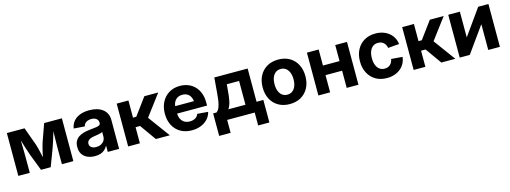

<svg xmlns="http://www.w3.org/2000/svg" viewBox="-12 -1336 6086 2292"><g transform="rotate(-15 3031.5 -190.0)"><path d="M56.2 0V-529.3H274.9L355 -308.6Q363.3 -283.7 370.6 -254.4Q377.9 -225.1 384.8 -194.6Q391.6 -164.1 397.5 -135.5Q403.3 -106.9 408.2 -83H385.3Q390.1 -106.4 396 -135Q401.9 -163.6 408.7 -194.1Q415.5 -224.6 423.1 -253.9Q430.7 -283.2 438.5 -308.6L517.1 -529.3H736.3V0H594.7V-202.1Q594.7 -232.4 595.5 -265.4Q596.2 -298.3 596.7 -332.5Q597.2 -366.7 597.9 -400.6Q598.6 -434.6 599.1 -466.8H614.3Q602.5 -421.9 589.4 -376.5Q576.2 -331.1 562 -287.1Q547.9 -243.2 533.2 -202.6L456.5 0H336.4L258.3 -202.6Q243.7 -244.1 229.2 -288.1Q214.8 -332 201.7 -377.2Q188.5 -422.4 176.8 -466.8H193.4Q193.8 -435.5 194.3 -401.6Q194.8 -367.7 195.6 -333.5Q196.3 -299.3 197 -266.1Q197.8 -232.9 197.8 -202.1V0Z M1003.9 9.3Q952.1 9.3 911.6 -8.3Q871.1 -25.9 847.9 -61Q824.7 -96.2 824.7 -148.4Q824.7 -193.4 841.1 -223.1Q857.4 -252.9 886 -271Q914.6 -289.1 951.2 -298.6Q987.8 -308.1 1027.8 -312Q1075.2 -316.4 1103.5 -320.8Q1131.8 -325.2 1144.8 -333.7Q1157.7 -342.3 1157.7 -359.4V-362.3Q1157.7 -383.3 1147.7 -398.4Q1137.7 -413.6 1118.7 -422.1Q1099.6 -430.7 1072.8 -430.7Q1045.4 -430.7 1024.9 -422.1Q1004.4 -413.6 991.9 -398.9Q979.5 -384.3 975.6 -365.2L840.8 -375Q848.6 -425.8 878.9 -462.4Q909.2 -499 959 -518.6Q1008.8 -538.1 1075.2 -538.1Q1124 -538.1 1165.5 -526.9Q1207 -515.6 1237.5 -492.9Q1268.1 -470.2 1284.9 -436.5Q1301.8 -402.8 1301.8 -357.4V0H1161.6V-74.2H1158.7Q1145 -48.8 1124 -30Q1103 -11.2 1073.5 -1Q1043.9 9.3 1003.9 9.3ZM1044.4 -91.8Q1079.1 -91.8 1104.7 -105Q1130.4 -118.2 1144.5 -140.6Q1158.7 -163.1 1158.7 -191.4V-246.6Q1152.3 -242.7 1140.6 -239.3Q1128.9 -235.8 1114.3 -232.7Q1099.6 -229.5 1083.7 -227.1Q1067.9 -224.6 1052.7 -222.2Q1027.3 -218.8 1007.1 -210.4Q986.8 -202.1 975.1 -188Q963.4 -173.8 963.4 -152.8Q963.4 -133.3 973.6 -119.6Q983.9 -106 1002.2 -98.9Q1020.5 -91.8 1044.4 -91.8Z M1413.6 0V-529.3H1558.6V-317.4H1599.1L1755.4 -529.3H1926.8L1731.4 -269L1928.7 0H1755.9L1614.3 -199.2H1558.6V0Z M2200.7 11.2Q2120.1 11.2 2061 -23.2Q2002 -57.6 1969.7 -119.4Q1937.5 -181.2 1937.5 -263.2Q1937.5 -344.2 1970 -406.2Q2002.4 -468.3 2060.3 -503.4Q2118.2 -538.6 2194.8 -538.6Q2250 -538.6 2296.6 -520.3Q2343.3 -502 2377.4 -466.8Q2411.6 -431.6 2430.7 -381.3Q2449.7 -331.1 2449.7 -267.1V-227.5H1992.7V-319.3H2379.4L2313 -296.4Q2313 -336.9 2299.3 -366.7Q2285.6 -396.5 2259.8 -412.6Q2233.9 -428.7 2196.8 -428.7Q2160.2 -428.7 2134 -412.4Q2107.9 -396 2093.8 -366.9Q2079.6 -337.9 2079.6 -299.3V-235.4Q2079.6 -192.4 2094.7 -161.4Q2109.9 -130.4 2137.9 -114Q2166 -97.7 2204.1 -97.7Q2231.4 -97.7 2252.9 -105.5Q2274.4 -113.3 2289.3 -127.9Q2304.2 -142.6 2311 -162.6L2442.9 -151.9Q2431.6 -103.5 2398.2 -66.7Q2364.7 -29.8 2314.2 -9.3Q2263.7 11.2 2200.7 11.2Z M2495.6 159.7V-118.7H2537.6Q2555.2 -130.9 2566.7 -152.8Q2578.1 -174.8 2585.4 -204.6Q2592.8 -234.4 2597.4 -270.8Q2602.1 -307.1 2605 -347.2L2620.1 -529.3H3032.2V-118.7H3116.2V159.7H2977.5V0H2637.2V159.7ZM2683.6 -118.7H2895V-412.6H2743.2L2737.3 -347.2Q2731.9 -266.6 2720.2 -210.4Q2708.5 -154.3 2683.6 -118.7Z M3410.6 11.2Q3331.1 11.2 3271.5 -23.2Q3211.9 -57.6 3179.2 -119.4Q3146.5 -181.2 3146.5 -263.2Q3146.5 -345.7 3179.2 -407.7Q3211.9 -469.7 3271.5 -504.2Q3331.1 -538.6 3410.6 -538.6Q3491.2 -538.6 3550.3 -504.2Q3609.4 -469.7 3642.1 -407.7Q3674.8 -345.7 3674.8 -263.2Q3674.8 -181.2 3642.1 -119.4Q3609.4 -57.6 3550.3 -23.2Q3491.2 11.2 3410.6 11.2ZM3410.6 -105Q3447.8 -105 3473.9 -124.8Q3500 -144.5 3514.2 -180.2Q3528.3 -215.8 3528.3 -263.7Q3528.3 -311.5 3514.2 -347.2Q3500 -382.8 3473.9 -402.6Q3447.8 -422.4 3410.6 -422.4Q3374 -422.4 3347.7 -402.6Q3321.3 -382.8 3307.4 -347.4Q3293.5 -312 3293.5 -263.7Q3293.5 -215.8 3307.4 -180.2Q3321.3 -144.5 3347.7 -124.8Q3374 -105 3410.6 -105Z M4154.8 -331.1V-212.4H3869.1V-331.1ZM3909.7 -529.3V0H3764.6V-529.3ZM4259.8 -529.3V0H4114.7V-529.3Z M4611.8 11.2Q4532.2 11.2 4473.1 -23.4Q4414.1 -58.1 4381.6 -119.9Q4349.1 -181.6 4349.1 -263.2Q4349.1 -345.2 4381.6 -407.2Q4414.1 -469.2 4473.1 -503.9Q4532.2 -538.6 4611.8 -538.6Q4661.6 -538.6 4703.6 -524.7Q4745.6 -510.7 4777.3 -485.1Q4809.1 -459.5 4828.9 -423.8Q4848.6 -388.2 4854 -344.2L4716.3 -333Q4712.4 -353.5 4704.1 -369.9Q4695.8 -386.2 4682.6 -398.2Q4669.4 -410.2 4652.1 -416.5Q4634.8 -422.9 4613.3 -422.9Q4576.2 -422.9 4549.8 -403.1Q4523.4 -383.3 4509.8 -347.4Q4496.1 -311.5 4496.1 -263.7Q4496.1 -215.8 4509.8 -180.2Q4523.4 -144.5 4549.8 -124.5Q4576.2 -104.5 4613.3 -104.5Q4634.8 -104.5 4652.1 -110.8Q4669.4 -117.2 4682.4 -129.2Q4695.3 -141.1 4703.9 -158.2Q4712.4 -175.3 4716.3 -196.3L4854.5 -185.1Q4849.6 -141.1 4830.1 -105.2Q4810.5 -69.3 4778.6 -43.2Q4746.6 -17.1 4704.3 -2.9Q4662.1 11.2 4611.8 11.2Z M4941.9 0V-529.3H5086.9V-317.4H5127.4L5283.7 -529.3H5455.1L5259.8 -269L5457 0H5284.2L5142.6 -199.2H5086.9V0Z M6007.8 0H5863.8V-315.4H5861.3L5635.3 0H5511.2V-529.3H5654.8V-214.8H5657.2L5881.3 -529.3H6007.8Z"/></g></svg>

Font: Inter 24pt
Style: Bold
Weight: 700
Designer: Rasmus Andersson
Foundry: rsms
Version: Version 4.001;git-66647c0bb